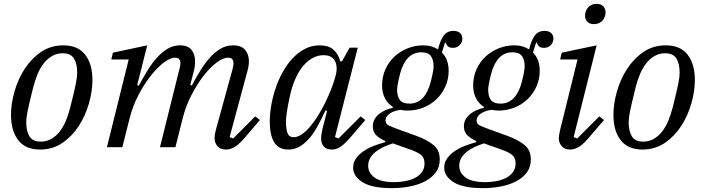

<svg xmlns="http://www.w3.org/2000/svg" viewBox="-20 -763 3658 995"><path d="M191 -29Q221 -29 245.5 -43Q270 -57 289 -81Q308 -105 321.5 -137.5Q335 -170 344 -206Q355 -250 362 -279.5Q369 -309 373 -329Q377 -349 378.5 -362Q380 -375 380 -387Q380 -432 363.5 -459.5Q347 -487 305 -487Q275 -487 250.5 -473Q226 -459 207 -435Q188 -411 174.5 -378.5Q161 -346 152 -310Q141 -266 134 -236.5Q127 -207 123 -187Q119 -167 117.5 -154Q116 -141 116 -129Q116 -84 132.5 -56.5Q149 -29 191 -29ZM188 12Q112 12 74.5 -36.5Q37 -85 37 -168Q37 -225 55 -288.5Q73 -352 107.5 -405.5Q142 -459 192.5 -493.5Q243 -528 308 -528Q384 -528 421.5 -479.5Q459 -431 459 -348Q459 -291 441 -227.5Q423 -164 388.5 -110.5Q354 -57 303.5 -22.5Q253 12 188 12Z M1152 12Q1122 12 1107 -5.5Q1092 -23 1092 -46Q1092 -57 1094 -69Q1096 -81 1099 -91L1187 -412Q1190 -425 1190 -435Q1190 -464 1162 -464Q1135 -464 1100.5 -437.5Q1066 -411 1032.5 -367Q999 -323 970.5 -267Q942 -211 927 -151L889 0H809L911 -410Q915 -426 915 -435Q915 -464 887 -464Q861 -464 827 -437.5Q793 -411 759 -367.5Q725 -324 696 -267.5Q667 -211 652 -151L614 0H534L647 -455H557L565 -490L743 -528L691 -322L699 -319Q720 -357 742.5 -394.5Q765 -432 791 -461.5Q817 -491 847 -509.5Q877 -528 913 -528Q954 -528 972.5 -504.5Q991 -481 991 -444Q991 -433 989.5 -420Q988 -407 984 -393L966 -323L974 -320Q995 -359 1017.5 -396Q1040 -433 1066 -462.5Q1092 -492 1122 -510Q1152 -528 1188 -528Q1231 -528 1250.5 -504.5Q1270 -481 1270 -445Q1270 -423 1262 -394L1170 -53L1188 -45L1303 -160L1327 -141L1256 -58Q1221 -16 1197 -2Q1173 12 1152 12Z M1475 12Q1424 12 1401 -25.5Q1378 -63 1378 -133Q1378 -174 1386 -219Q1394 -264 1409 -308Q1424 -352 1446.5 -392Q1469 -432 1497.5 -462Q1526 -492 1561 -510Q1596 -528 1636 -528Q1681 -528 1706 -507.5Q1731 -487 1744 -445H1752L1792 -516H1834L1716 -53L1734 -45L1849 -160L1873 -141L1802 -58Q1766 -16 1744 -2Q1722 12 1701 12Q1671 12 1657.5 -4.5Q1644 -21 1644 -44Q1644 -55 1646.5 -70Q1649 -85 1651 -94L1675 -188L1667 -191Q1646 -146 1625.5 -108.5Q1605 -71 1581.5 -44.5Q1558 -18 1532 -3Q1506 12 1475 12ZM1502 -52Q1523 -52 1545 -67.5Q1567 -83 1588.5 -108.5Q1610 -134 1629.5 -166Q1649 -198 1665.5 -231.5Q1682 -265 1694.5 -296.5Q1707 -328 1714 -352L1718 -366Q1732 -414 1716.5 -445.5Q1701 -477 1657 -477Q1603 -477 1558 -429Q1513 -381 1488 -289Q1484 -273 1479.5 -252Q1475 -231 1471 -209Q1467 -187 1464.5 -167Q1462 -147 1462 -133Q1462 -94 1470 -73Q1478 -52 1502 -52Z M2011 212Q1907 212 1858.5 181Q1810 150 1810 106Q1810 79 1825 58Q1840 37 1864 20.5Q1888 4 1917 -7Q1946 -18 1975 -26L1977 -32Q1947 -45 1929.5 -62.5Q1912 -80 1912 -108Q1912 -129 1921.5 -145.5Q1931 -162 1946 -173.5Q1961 -185 1979 -192.5Q1997 -200 2015 -204L2016 -209Q1989 -226 1974.5 -254.5Q1960 -283 1960 -321Q1960 -365 1977 -403Q1994 -441 2023 -468.5Q2052 -496 2091 -512Q2130 -528 2174 -528Q2197 -528 2215.5 -522.5Q2234 -517 2250 -507Q2261 -553 2279 -578Q2297 -603 2330 -603Q2352 -603 2364 -592Q2376 -581 2376 -563Q2376 -543 2362 -529Q2348 -515 2328 -515Q2311 -515 2302.5 -522Q2294 -529 2290 -542H2286L2270 -491Q2305 -456 2305 -396Q2305 -352 2288 -314.5Q2271 -277 2242 -249Q2213 -221 2174 -205.5Q2135 -190 2092 -190Q2071 -190 2055 -194Q2042 -192 2028.5 -188Q2015 -184 2003.5 -177Q1992 -170 1985 -160.5Q1978 -151 1978 -138Q1978 -121 1993.5 -113.5Q2009 -106 2038 -95L2138 -59Q2194 -38 2226.5 -11.5Q2259 15 2259 64Q2259 103 2238 131Q2217 159 2182 177Q2147 195 2102.5 203.5Q2058 212 2011 212ZM2101 -226Q2143 -226 2170.5 -255Q2198 -284 2212 -338Q2222 -378 2224.5 -394.5Q2227 -411 2227 -420Q2227 -453 2213 -472.5Q2199 -492 2164 -492Q2122 -492 2094.5 -463Q2067 -434 2053 -380Q2048 -360 2045 -346Q2042 -332 2040.5 -323Q2039 -314 2038.5 -308Q2038 -302 2038 -298Q2038 -264 2052 -245Q2066 -226 2101 -226ZM2024 181Q2050 181 2078 176Q2106 171 2128.5 160Q2151 149 2165.5 130Q2180 111 2180 84Q2180 54 2161.5 39.5Q2143 25 2109 13L2016 -20Q1991 -12 1968 -1.5Q1945 9 1927 23.5Q1909 38 1898.5 56Q1888 74 1888 96Q1888 133 1921 157Q1954 181 2024 181Z M2483 212Q2379 212 2330.5 181Q2282 150 2282 106Q2282 79 2297 58Q2312 37 2336 20.5Q2360 4 2389 -7Q2418 -18 2447 -26L2449 -32Q2419 -45 2401.5 -62.5Q2384 -80 2384 -108Q2384 -129 2393.5 -145.5Q2403 -162 2418 -173.5Q2433 -185 2451 -192.5Q2469 -200 2487 -204L2488 -209Q2461 -226 2446.5 -254.5Q2432 -283 2432 -321Q2432 -365 2449 -403Q2466 -441 2495 -468.5Q2524 -496 2563 -512Q2602 -528 2646 -528Q2669 -528 2687.5 -522.5Q2706 -517 2722 -507Q2733 -553 2751 -578Q2769 -603 2802 -603Q2824 -603 2836 -592Q2848 -581 2848 -563Q2848 -543 2834 -529Q2820 -515 2800 -515Q2783 -515 2774.5 -522Q2766 -529 2762 -542H2758L2742 -491Q2777 -456 2777 -396Q2777 -352 2760 -314.5Q2743 -277 2714 -249Q2685 -221 2646 -205.5Q2607 -190 2564 -190Q2543 -190 2527 -194Q2514 -192 2500.5 -188Q2487 -184 2475.5 -177Q2464 -170 2457 -160.5Q2450 -151 2450 -138Q2450 -121 2465.5 -113.5Q2481 -106 2510 -95L2610 -59Q2666 -38 2698.5 -11.5Q2731 15 2731 64Q2731 103 2710 131Q2689 159 2654 177Q2619 195 2574.5 203.5Q2530 212 2483 212ZM2573 -226Q2615 -226 2642.5 -255Q2670 -284 2684 -338Q2694 -378 2696.5 -394.5Q2699 -411 2699 -420Q2699 -453 2685 -472.5Q2671 -492 2636 -492Q2594 -492 2566.5 -463Q2539 -434 2525 -380Q2520 -360 2517 -346Q2514 -332 2512.5 -323Q2511 -314 2510.5 -308Q2510 -302 2510 -298Q2510 -264 2524 -245Q2538 -226 2573 -226ZM2496 181Q2522 181 2550 176Q2578 171 2600.5 160Q2623 149 2637.5 130Q2652 111 2652 84Q2652 54 2633.5 39.5Q2615 25 2581 13L2488 -20Q2463 -12 2440 -1.5Q2417 9 2399 23.5Q2381 38 2370.5 56Q2360 74 2360 96Q2360 133 2393 157Q2426 181 2496 181Z M2935 12Q2906 12 2891 -5.5Q2876 -23 2876 -46Q2876 -57 2878.5 -69Q2881 -81 2883 -91L2973 -455H2883L2891 -490L3072 -528L2953 -53L2971 -45L3086 -160L3110 -141L3039 -58Q3004 -16 2980.5 -2Q2957 12 2935 12ZM3058 -638Q3035 -638 3023.5 -651Q3012 -664 3012 -679Q3012 -683 3012 -688Q3012 -693 3014 -698Q3019 -718 3034 -730.5Q3049 -743 3072 -743Q3095 -743 3106.5 -730Q3118 -717 3118 -702Q3118 -698 3118 -693Q3118 -688 3116 -683Q3111 -663 3096 -650.5Q3081 -638 3058 -638Z M3313 -29Q3343 -29 3367.5 -43Q3392 -57 3411 -81Q3430 -105 3443.5 -137.5Q3457 -170 3466 -206Q3477 -250 3484 -279.5Q3491 -309 3495 -329Q3499 -349 3500.5 -362Q3502 -375 3502 -387Q3502 -432 3485.5 -459.5Q3469 -487 3427 -487Q3397 -487 3372.5 -473Q3348 -459 3329 -435Q3310 -411 3296.5 -378.5Q3283 -346 3274 -310Q3263 -266 3256 -236.5Q3249 -207 3245 -187Q3241 -167 3239.5 -154Q3238 -141 3238 -129Q3238 -84 3254.5 -56.5Q3271 -29 3313 -29ZM3310 12Q3234 12 3196.5 -36.5Q3159 -85 3159 -168Q3159 -225 3177 -288.5Q3195 -352 3229.5 -405.5Q3264 -459 3314.5 -493.5Q3365 -528 3430 -528Q3506 -528 3543.5 -479.5Q3581 -431 3581 -348Q3581 -291 3563 -227.5Q3545 -164 3510.5 -110.5Q3476 -57 3425.5 -22.5Q3375 12 3310 12Z"/></svg>

Font: IBM Plex Serif
Style: Italic
Weight: 400
Italic angle: -14°
Designer: Mike Abbink, Paul van der Laan, Pieter van Rosmalen
Foundry: Bold Monday
Version: Version 3.001